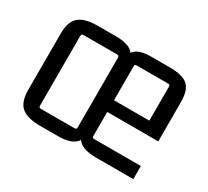

<svg xmlns="http://www.w3.org/2000/svg" viewBox="-107 -664 907 838"><g transform="rotate(30 346.5 -245.0)"><path d="M451 5Q379 5 356 -29Q334 7 261 7H171Q105 7 76 -18Q47 -43 47 -104V-386Q47 -447 76 -472Q105 -497 171 -497H261Q331 -497 353 -466Q372 -497 440 -497H534Q598 -497 624.5 -473.5Q651 -450 651 -389V-192H394V-70Q394 -61 403 -61H639V5ZM403 -432Q394 -432 394 -423V-251H572V-423Q572 -432 563 -432ZM306 -431H136Q126 -431 126 -421V-69Q126 -59 136 -59H306Q316 -59 316 -69V-421Q316 -431 306 -431Z"/></g></svg>

Font: Gemunu Libre
Style: Regular
Weight: 400
Designer: Puspanada Ekanayake, Sola Matas, Pathum Egodawatta, Kosala Senevirathne
Foundry: mooniak
Version: Version 1.100